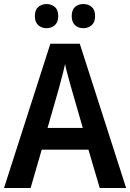

<svg xmlns="http://www.w3.org/2000/svg" viewBox="-20 -933 647 953"><path d="M475 0 419 -190H187L132 0H0L230 -716H376L606 0ZM335 -492Q328 -518 318 -553.5Q308 -589 303 -615Q299 -596 293 -572.5Q287 -549 281 -527.5Q275 -506 272 -493L216 -298H391ZM153 -853Q153 -884 170 -898.5Q187 -913 211 -913Q235 -913 252 -898.5Q269 -884 269 -853Q269 -823 252 -808Q235 -793 211 -793Q187 -793 170 -808Q153 -823 153 -853ZM336 -853Q336 -884 352.5 -898.5Q369 -913 394 -913Q418 -913 435 -898.5Q452 -884 452 -853Q452 -823 435 -808Q418 -793 394 -793Q369 -793 352.5 -808Q336 -823 336 -853Z"/></svg>

Font: Noto Sans Telugu SemiCondensed SemiBold
Style: Regular
Weight: 600
Width: 4
Designer: Jelle Bosma - Monotype Design Team
Foundry: Monotype Imaging Inc.
Version: Version 2.005; ttfautohint (v1.8.4.7-5d5b)